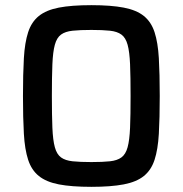

<svg xmlns="http://www.w3.org/2000/svg" viewBox="-20 -716 708 744"><path d="M334 8Q257 8 208 -1.5Q159 -11 130.5 -34Q102 -57 89 -97Q76 -137 72.5 -197.5Q69 -258 69 -344Q69 -430 72.5 -490.5Q76 -551 89 -591Q102 -631 130.5 -654Q159 -677 208 -686.5Q257 -696 334 -696Q410 -696 459.5 -686.5Q509 -677 537.5 -654Q566 -631 579 -591Q592 -551 595.5 -490.5Q599 -430 599 -344Q599 -258 595.5 -197.5Q592 -137 579 -97Q566 -57 537.5 -34Q509 -11 459.5 -1.5Q410 8 334 8ZM334 -88Q378 -88 406 -91Q434 -94 450.5 -106Q467 -118 474.5 -145.5Q482 -173 484 -221Q486 -269 486 -344Q486 -419 484 -467Q482 -515 474.5 -542.5Q467 -570 450.5 -582Q434 -594 406 -597Q378 -600 334 -600Q290 -600 261.5 -597Q233 -594 216.5 -582Q200 -570 192.5 -542.5Q185 -515 183 -467Q181 -419 181 -344Q181 -269 183 -221Q185 -173 192.5 -145.5Q200 -118 216.5 -106Q233 -94 261.5 -91Q290 -88 334 -88Z"/></svg>

Font: Saira Medium
Style: Regular
Weight: 500
Designer: Hector Gatti with collaboration of the Omnibus-Type team
Foundry: Omnibus-Type
Version: Version 1.100; ttfautohint (v1.8.3)